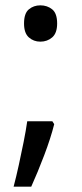

<svg xmlns="http://www.w3.org/2000/svg" viewBox="-20 -570 308 719"><path d="M70 -482Q70 -520 88 -535Q106 -550 131 -550Q157 -550 175.5 -535Q194 -520 194 -482Q194 -446 175.5 -430Q157 -414 131 -414Q106 -414 88 -430Q70 -446 70 -482ZM183 -105Q170 -53 145.5 11.5Q121 76 97 129H31Q41 91 50.5 47.5Q60 4 68.5 -38.5Q77 -81 82 -116H176Z"/></svg>

Font: Noto Sans Gunjala Gondi Semibold
Style: Regular
Weight: 600
Designer: Ek Type
Foundry: Ek Type
Version: Version 1.004; ttfautohint (v1.8.4.7-5d5b)